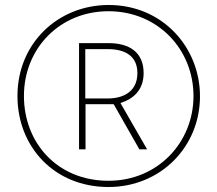

<svg xmlns="http://www.w3.org/2000/svg" viewBox="-20 -742 871 770"><path d="M415 8C623 8 782 -152 782 -356C782 -552 632 -722 416 -722C213 -722 50 -569 50 -357C50 -153 198 8 415 8ZM415 -17C210 -17 76 -169 76 -357C76 -549 221 -697 415 -697C614 -697 756 -543 756 -357C756 -172 614 -17 415 -17ZM297 -143H323V-324H436L539 -143H570L463 -329C515 -345 556 -381 556 -449C556 -533 498 -569 416 -569H297ZM411 -347H322V-545H413C482 -545 531 -517 531 -449C531 -377 478 -347 411 -347Z"/></svg>

Font: Noto Sans Devanagari SemiCondensed Thin
Style: Regular
Weight: 100
Width: 4
Designer: Jelle Bosma - Monotype Design Team
Foundry: Monotype Imaging Inc.
Version: Version 2.004